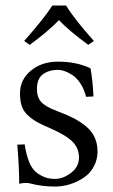

<svg xmlns="http://www.w3.org/2000/svg" viewBox="-20 -666 411 698"><path d="M43 -140.1 69.8 -141.1Q72.8 -116.7 81.8 -88.6Q90.8 -60.5 106 -44.9Q116.2 -34.2 135.5 -24.9Q154.8 -15.6 179.7 -15.6Q209.5 -15.6 238.3 -37.6Q267.1 -59.6 267.1 -93.3Q267.1 -126.5 244.4 -150.1Q221.7 -173.8 163.6 -199.2Q131.8 -212.9 114.7 -222.4Q97.7 -231.9 81.5 -246.6Q65.4 -261.2 59.1 -280.3Q52.7 -299.3 52.7 -326.7Q52.7 -376.5 92.3 -409.2Q131.8 -441.9 190.9 -441.9Q258.8 -441.9 309.1 -417.5Q317.4 -371.1 319.8 -315.4L293 -314Q285.6 -342.8 271.7 -363.5Q257.8 -384.3 241.9 -394Q226.1 -403.8 213.6 -408Q201.2 -412.1 191.4 -412.1Q158.2 -412.1 136.2 -396.2Q114.3 -380.4 114.3 -342.3Q114.3 -312 130.4 -294.7Q146.5 -277.3 187.5 -262.2Q221.7 -249.5 245.4 -237.5Q269 -225.6 290.8 -208.3Q312.5 -190.9 323.5 -168Q334.5 -145 334.5 -115.7Q334.5 -87.4 323 -64.5Q311.5 -41.5 294.4 -27.6Q277.3 -13.7 256.1 -4.4Q234.9 4.9 216.3 8.5Q197.8 12.2 182.1 12.2Q132.3 12.2 92.3 1.5Q84 -1 73.2 -1Q64.5 -1 49.8 2Q49.8 -53.7 43 -140.1ZM220.2 -646Q250.5 -596.2 321.3 -517.1L300.8 -502.9Q228 -556.6 194.3 -592.8Q151.9 -549.3 87.9 -502.9L67.9 -517.1Q139.6 -598.1 170.4 -646Z"/></svg>

Font: Libertinage
Style: f
Weight: 400
Designer: OSP
Foundry: OSP
Version: Version 1.0; 2008; OFL relea